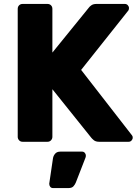

<svg xmlns="http://www.w3.org/2000/svg" viewBox="-20 -720 703 975"><path d="M95 0Q84 0 77 -7.5Q70 -15 70 -25V-675Q70 -686 77 -693Q84 -700 95 -700H221Q232 -700 239 -693Q246 -686 246 -675V-453L431 -681Q435 -687 444.5 -693.5Q454 -700 470 -700H614Q623 -700 629 -693.5Q635 -687 635 -679Q635 -672 632 -667L392 -365L650 -33Q654 -29 654 -21Q654 -13 648 -6.5Q642 0 633 0H484Q466 0 456.5 -8Q447 -16 444 -20L246 -267V-25Q246 -15 239 -7.5Q232 0 221 0ZM249 235Q240 235 235 228.5Q230 222 230 213L249 84Q251 71 260 60.5Q269 50 286 50H397Q405 50 410.5 56Q416 62 416 70Q416 76 414 81L365 207Q361 217 353 226Q345 235 328 235Z"/></svg>

Font: Rubik
Style: Bold
Weight: 700
Designer: Hubert and Fischer
Foundry: Hubert and Fischer
Version: Version 2.300;gftools[0.9.30]